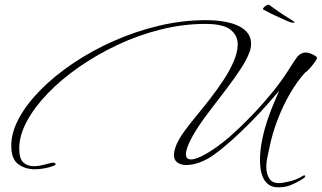

<svg xmlns="http://www.w3.org/2000/svg" viewBox="-20 -692 1372 819"><path d="M1167 107Q1140 107 1124 94Q1108 81 1100.5 62Q1093 43 1091 23.5Q1089 4 1089 -8Q1089 -51 1098.5 -97Q1108 -143 1123.5 -187.5Q1139 -232 1155 -268Q1159 -277 1163 -286.5Q1167 -296 1171 -305Q1150 -280 1118 -244Q1086 -208 1048 -169.5Q1010 -131 970 -95Q930 -59 894 -33Q864 -11 832.5 0.5Q801 12 775 12Q752 12 737 1.5Q722 -9 722 -31Q722 -51 735 -80Q748 -109 779 -149Q794 -169 820 -200.5Q846 -232 876 -270.5Q906 -309 933 -350Q960 -391 977 -430.5Q994 -470 994 -503Q994 -541 963 -565.5Q932 -590 855 -590Q762 -590 667 -566.5Q572 -543 483.5 -501.5Q395 -460 318.5 -407Q242 -354 184.5 -294.5Q127 -235 94.5 -174.5Q62 -114 62 -59Q62 -14 80 1.5Q98 17 124 17Q142 17 162 12Q182 7 198 3Q200 2 205 2Q217 2 217 8Q217 12 210 15Q191 22 170 26Q149 30 129 30Q87 30 57.5 8Q28 -14 28 -71Q28 -127 61 -188Q94 -249 153.5 -309Q213 -369 292.5 -422.5Q372 -476 464.5 -517Q557 -558 657 -582Q757 -606 857 -606Q949 -606 1000 -580Q1051 -554 1051 -506Q1051 -487 1044 -469Q1032 -436 1004 -394Q976 -352 942 -307.5Q908 -263 877 -222.5Q846 -182 827 -153Q799 -110 786 -80.5Q773 -51 773 -34Q773 -12 795 -12Q818 -12 862 -37.5Q906 -63 958 -107Q973 -120 1002 -147.5Q1031 -175 1067 -213Q1103 -251 1139.5 -295.5Q1176 -340 1206 -386Q1229 -423 1245 -445.5Q1261 -468 1286 -468Q1293 -468 1305 -463.5Q1317 -459 1326 -453Q1335 -447 1331 -440Q1326 -431 1316 -418Q1306 -405 1296.5 -395Q1287 -385 1282 -383Q1248 -346 1217.5 -293.5Q1187 -241 1164 -181Q1141 -121 1129 -61Q1127 -49 1121.5 -25.5Q1116 -2 1116 22Q1116 50 1130 71.5Q1144 93 1184 88Q1216 83 1237.5 75Q1259 67 1269 60Q1274 56 1278 56Q1282 56 1282 59Q1282 65 1268 73Q1244 88 1220.5 97.5Q1197 107 1167 107ZM1235.8 -596.5Q1235.8 -593.1 1224.7 -595.7Q1213.7 -598.2 1206.9 -601.6Q1191.6 -608.4 1171.6 -617.4Q1151.6 -626.3 1132.9 -635.6Q1114.2 -645 1102.3 -651.8Q1099.8 -656 1110 -664.5Q1120.2 -673 1128.7 -671.3Q1144.8 -658.6 1169.1 -642Q1193.3 -625.4 1218.8 -610.1Q1235.8 -599.9 1235.8 -596.5Z"/></svg>

Font: WindSong
Style: Regular
Weight: 400
Designer: Robert E. Leuschke
Foundry: Robert E. Leuschke
Version: Version 1.010; ttfautohint (v1.8.3)